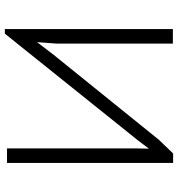

<svg xmlns="http://www.w3.org/2000/svg" viewBox="9 -743 735 793"><g transform="rotate(-90 376.5 -346.5)"><path d="M653 0H593V-482L599 -561L547 -493L195 -57L139 1H100V-685H160V-149L159 -99L193 -144L634 -694H653Z"/></g></svg>

Font: Bellota Text
Style: Regular
Weight: 400
Designer: Kemie Guaida
Foundry: Kemie Guaida
Version: Version 4.001